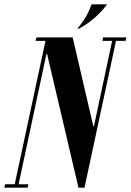

<svg xmlns="http://www.w3.org/2000/svg" viewBox="-83 -873 608 893"><path d="M283 -739Q319 -758 354 -787.5Q389 -817 415 -853H343Q333 -825 319 -799.5Q305 -774 277 -739ZM282 0H310L460 -699H442L354 -286H351L255 -699H132L-18 0H0L133 -622H136ZM397 -699 393 -683H501L505 -699ZM-59 -16 -63 0H45L49 -16ZM87 -699 82 -683H138L142 -699Z"/></svg>

Font: Emberly Black
Style: Italic
Weight: 900
Italic angle: -12°
Designer: Rajesh Rajput
Foundry: Rajesh Rajput
Version: Version 1.000